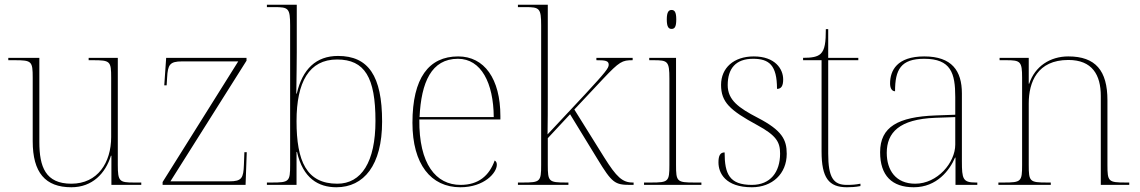

<svg xmlns="http://www.w3.org/2000/svg" viewBox="-20 -780 4811 810"><path d="M281 10C370 10 425 -49 448 -123H450V0H576V-10H544C484 -10 477 -15 477 -84V-536H354V-526H372C445 -526 449 -522 449 -452V-202C449 -94 392 -5 281 -5C172 -5 146 -76 146 -181V-536H15V-526H41C114 -526 118 -522 118 -452V-184C118 -52 171 10 281 10Z M666 0H1016L1021 -138H1011L1009 -85C1007 -29 1000 -15 948 -15H699L1020 -524V-536H681L673 -420H683L685 -452C688 -507 696 -521 748 -521H985L666 -12Z M1399 10C1515 10 1592 -83 1592 -267C1592 -460 1534 -544 1406 -544C1314 -544 1256 -489 1232 -385H1230C1231 -459 1232 -522 1232 -560V-760H1106V-750H1137C1197 -750 1204 -746 1204 -672V-84C1204 -14 1200 -10 1127 -10H1106V0H1231V-139H1233C1258 -28 1323 10 1399 10ZM1403 -5C1273 -5 1231 -100 1231 -269C1231 -434 1284 -529 1402 -529C1519 -529 1564 -453 1564 -270C1564 -97 1505 -5 1403 -5Z M1922 10C2023 10 2076 -51 2076 -85C2076 -94 2073 -99 2067 -103C2044 -39 1999 0 1923 0C1819 0 1747 -88 1749 -276H2091V-290C2091 -448 2023 -542 1913 -542C1789 -542 1720 -451 1720 -262C1720 -87 1798 10 1922 10ZM2063 -286H1750C1757 -433 1800 -532 1912 -532C2010 -532 2062 -430 2063 -286Z M2165 0H2378V-10H2368C2295 -10 2291 -14 2291 -84V-197L2385 -298L2500 -110C2562 -8 2574 0 2639 0H2653V-10H2649C2606 -10 2581 -33 2529 -116L2403 -318L2524 -447C2594 -521 2605 -526 2649 -526V-536H2496V-526C2533 -526 2548 -524 2548 -507C2548 -493 2536 -477 2449 -383L2290 -213C2291 -270 2291 -322 2291 -374V-760H2165V-750H2196C2256 -750 2263 -746 2263 -672V-84C2263 -14 2259 -10 2186 -10H2165Z M2813 -658C2826 -658 2833 -666 2833 -698C2833 -729 2826 -738 2813 -738C2801 -738 2793 -729 2793 -698C2793 -666 2801 -658 2813 -658ZM2697 0H2939V-10H2909C2836 -10 2832 -14 2832 -84V-536H2719V-526H2737C2797 -526 2804 -522 2804 -448V-84C2804 -14 2800 -10 2727 -10H2697Z M3152 10C3238 10 3299 -47 3299 -131C3299 -191 3279 -230 3177 -283C3096 -325 3050 -358 3050 -421C3050 -491 3084 -532 3157 -532C3224 -532 3258 -506 3258 -405C3277 -405 3284 -419 3284 -445C3284 -489 3250 -542 3160 -542C3075 -542 3022 -493 3022 -422C3022 -349 3059 -315 3175 -252C3256 -208 3271 -180 3271 -132C3271 -54 3230 0 3152 0C3057 0 3037 -46 3037 -137C3018 -137 3011 -123 3011 -95C3011 -50 3040 10 3152 10Z M3553 10C3571 10 3589 9 3610 5V-5C3589 -1 3574 0 3552 0C3496 0 3474 -31 3474 -132V-526H3601V-536H3474V-657H3464C3464 -602 3460 -570 3442 -553C3428 -540 3405 -536 3368 -536V-526H3446V-141C3446 -30 3476 10 3553 10Z M3835 10C3933 10 3987 -63 4009 -115H4011V0H4103V-10H4096C4042 -10 4038 -25 4038 -100V-386C4038 -481 3996 -542 3879 -542C3764 -542 3735 -482 3735 -428C3735 -409 3742 -395 3756 -395C3756 -486 3780 -532 3879 -532C3992 -532 4010 -471 4010 -371V-296L3927 -293C3769 -287 3693 -245 3693 -138C3693 -39 3743 10 3835 10ZM3841 -5C3759 -5 3721 -62 3721 -135C3721 -221 3774 -277 3925 -283L4010 -286V-170C4010 -94 3935 -5 3841 -5Z M4192 0H4413V-10H4397C4324 -10 4320 -14 4320 -84V-344C4320 -433 4356 -527 4487 -527C4588 -527 4624 -464 4624 -375V0H4744V-10H4729C4656 -10 4652 -14 4652 -84V-357C4652 -482 4602 -542 4487 -542C4410 -542 4346 -500 4322 -427H4320V-536H4197V-526H4225C4285 -526 4292 -521 4292 -452V-84C4292 -14 4288 -10 4215 -10H4192Z"/></svg>

Font: Noto Serif Display Thin
Style: Regular
Weight: 100
Designer: Monotype Design Team
Foundry: Monotype Imaging Inc.
Version: Version 2.009